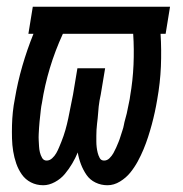

<svg xmlns="http://www.w3.org/2000/svg" viewBox="-20 -540 540 568"><path d="M108 8Q88 8 71.5 -0.5Q55 -9 44.5 -24Q34 -39 28 -56.5Q22 -74 19 -92.5Q16 -111 15.5 -130.5Q15 -150 15.5 -169.5Q16 -189 18 -208.5Q20 -228 24 -248Q32 -296 46 -344.5Q60 -393 79 -440H64L77 -520H483L470 -440H455Q458 -392 456 -343.5Q454 -295 445 -245Q442 -227 438 -208.5Q434 -190 429 -171.5Q424 -153 418 -134.5Q412 -116 404.5 -98Q397 -80 387.5 -62.5Q378 -45 365.5 -29.5Q353 -14 335 -3Q317 8 298 8Q279 8 262.5 0Q246 -8 236 -22.5Q226 -37 219.5 -54Q213 -71 210 -89Q203 -72 193.5 -56Q184 -40 172 -25.5Q160 -11 142.5 -1.5Q125 8 108 8ZM118 -65Q127 -65 134.5 -72Q142 -79 146.5 -87Q151 -95 154.5 -103.5Q158 -112 161.5 -120.5Q165 -129 168 -138Q171 -147 173.5 -155.5Q176 -164 178 -172.5Q180 -181 182 -190Q184 -199 185.5 -207.5Q187 -216 189 -225Q191 -234 192.5 -242.5Q194 -251 196 -260L209 -338H291L278 -260Q276 -251 274.5 -242.5Q273 -234 272 -225Q271 -216 270.5 -207.5Q270 -199 269 -190.5Q268 -182 267 -173Q266 -164 265.5 -155.5Q265 -147 265 -138.5Q265 -130 265 -121.5Q265 -113 266 -104.5Q267 -96 269 -88Q271 -80 275 -72.5Q279 -65 288 -65Q297 -65 304 -72Q311 -79 315.5 -87Q320 -95 323.5 -103Q327 -111 330.5 -119.5Q334 -128 336.5 -136.5Q339 -145 342 -153.5Q345 -162 346.5 -170.5Q348 -179 350.5 -187.5Q353 -196 355 -204.5Q357 -213 358.5 -221.5Q360 -230 362 -238.5Q364 -247 365 -256Q373 -302 375 -348.5Q377 -395 374 -440H166Q143 -390 127.5 -338.5Q112 -287 104 -235Q102 -226 101 -217Q100 -208 99 -198.5Q98 -189 97 -180Q96 -171 95.5 -161.5Q95 -152 94.5 -143Q94 -134 94.5 -125Q95 -116 95.5 -107Q96 -98 98 -89.5Q100 -81 104.5 -73Q109 -65 118 -65Z"/></svg>

Font: Iosevka Medium Oblique
Style: Regular
Weight: 500
Italic angle: -9°
Monospace: yes
Designer: Belleve Invis
Foundry: Belleve Invis
Version: Version 32.5.0; ttfautohint (v1.8.4)